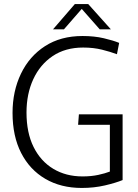

<svg xmlns="http://www.w3.org/2000/svg" viewBox="-20 -918 682 949"><path d="M384 11Q281 11 204 -34Q127 -79 84.5 -162Q42 -245 42 -360Q42 -467 83.5 -553.5Q125 -640 202.5 -690Q280 -740 388 -740Q446 -740 493 -729Q540 -718 569 -706L558 -650Q526 -662 484 -672.5Q442 -683 391 -683Q303 -683 240.5 -641Q178 -599 144.5 -526.5Q111 -454 111 -362Q111 -262 146 -191.5Q181 -121 243.5 -83.5Q306 -46 388 -46Q431 -46 465.5 -53.5Q500 -61 523 -70V-301H366L370 -353H586V-28Q552 -14 498.5 -1.5Q445 11 384 11ZM242 -773 350 -898H416L528 -773H473L384 -874L296 -773Z"/></svg>

Font: Murecho Light
Style: Regular
Weight: 300
Designer: Neil Summerour
Foundry: Positype
Version: Version 1.010; ttfautohint (v1.8.3)